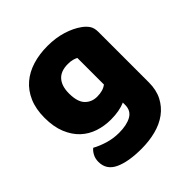

<svg xmlns="http://www.w3.org/2000/svg" viewBox="-186 -630 940 940"><g transform="rotate(-45 283.5 -160.0)"><path d="M289 -501Q346 -501 392.5 -486.5Q439 -472 471 -449Q491 -435 502.5 -418Q514 -401 514 -374V-24Q514 29 494 67.5Q474 106 439.5 131.5Q405 157 358.5 169Q312 181 259 181Q168 181 116 156.5Q64 132 64 77Q64 54 73.5 36.5Q83 19 95 10Q124 26 160.5 37Q197 48 236 48Q290 48 322 30Q354 12 354 -28V-44Q313 -26 254 -26Q209 -26 168.5 -39.5Q128 -53 97.5 -81.5Q67 -110 48.5 -155Q30 -200 30 -262Q30 -323 49.5 -368Q69 -413 103.5 -442.5Q138 -472 185.5 -486.5Q233 -501 289 -501ZM351 -356Q344 -360 330.5 -364Q317 -368 297 -368Q248 -368 223.5 -340.5Q199 -313 199 -262Q199 -204 223.5 -178.5Q248 -153 286 -153Q327 -153 351 -172Z"/></g></svg>

Font: Baloo Thambi
Style: Regular
Weight: 400
Designer: Aadarsh Rajan and Ek Type
Foundry: Ek Type
Version: Version 1.100;PS 1.000;hotconv 1.0.88;makeotf.lib2.5.647800;